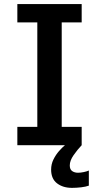

<svg xmlns="http://www.w3.org/2000/svg" viewBox="-20 -720 490 952"><path d="M66 0V-91H165V-609H66V-700H385V-609H286V-91H385V0ZM420.5 125.5V200.5Q405.5 206 382 208.8Q358.5 211.5 337 211.5Q292 211.5 262.8 189Q233.5 166.5 233.5 121Q233.5 94 245 70.8Q256.5 47.5 272.5 29.2Q288.5 11 302 0H385Q364 22 345 49.2Q326 76.5 326 100Q326 120 337.8 128.2Q349.5 136.5 367 136.5Q379.5 136.5 395.2 133.2Q411 130 420.5 125.5Z"/></svg>

Font: Trispace Condensed Medium
Style: Regular
Weight: 500
Width: 3
Designer: Tyler Finck
Foundry: Etcetera Type Company
Version: Version 1.210; ttfautohint (v1.8.3)